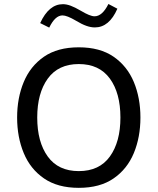

<svg xmlns="http://www.w3.org/2000/svg" viewBox="-20 -926 781 952"><path d="M370.6 -691.4Q475.6 -691.4 543.2 -644.8Q610.8 -598.1 643.6 -519.3Q676.3 -440.4 676.3 -343.3Q676.3 -246.1 643.6 -167Q610.8 -87.9 543.2 -41.3Q475.6 5.4 370.6 5.4Q266.1 5.4 198.2 -41.3Q130.4 -87.9 97.7 -167Q64.9 -246.1 64.9 -343.3Q64.9 -440.4 97.7 -519.3Q130.4 -598.1 198 -644.8Q265.6 -691.4 370.6 -691.4ZM370.6 -608.4Q269 -608.4 216.8 -536.1Q164.6 -463.9 164.6 -343.3Q164.6 -222.2 216.8 -149.9Q269 -77.6 370.6 -77.6Q472.7 -77.6 524.9 -150.1Q577.1 -222.7 577.1 -343.3Q577.1 -464.4 524.7 -536.4Q472.2 -608.4 370.6 -608.4ZM179.2 -811.5Q222.2 -905.3 292 -905.3Q309.6 -905.3 330.3 -897.7Q351.1 -890.1 380.9 -872.6Q426.8 -845.2 448.7 -845.2Q487.3 -845.2 517.6 -906.2L562 -882.8Q521.5 -790 450.2 -790Q430.7 -790 408.2 -797.9Q385.7 -805.7 356 -823.7Q312 -849.6 290 -849.6Q253.4 -849.6 224.1 -789.1Z"/></svg>

Font: Estedad-FD Medium
Style: Regular
Weight: 500
Designer: Amin Abedi
Version: Version 7.3